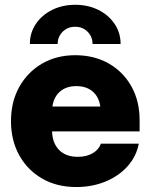

<svg xmlns="http://www.w3.org/2000/svg" viewBox="-20 -753 614 785"><path d="M292 11.7Q212.4 11.7 152.3 -22.9Q92.3 -57.6 58.6 -118.4Q24.9 -179.2 24.9 -257.8Q24.9 -336.4 58.6 -397.2Q92.3 -458 151.6 -492.7Q210.9 -527.3 287.6 -527.3Q365.2 -527.3 424.6 -493.4Q483.9 -459.5 517.3 -399.7Q550.8 -339.8 550.8 -261.7V-215.8H192.9Q194.3 -167.5 221.9 -139.6Q249.5 -111.8 298.3 -111.8Q334 -111.8 358.9 -126.5Q383.8 -141.1 392.6 -165.5H547.4Q537.6 -113.8 502 -73.7Q466.3 -33.7 411.9 -11Q357.4 11.7 292 11.7ZM194.3 -317.4H390.1Q384.8 -356.4 359.1 -378.7Q333.5 -400.9 292 -400.9Q251 -400.9 225.3 -378.7Q199.7 -356.4 194.3 -317.4ZM102.1 -573.2Q102.1 -618.7 126.5 -655Q150.9 -691.4 192.9 -712.4Q234.9 -733.4 287.6 -733.4Q340.3 -733.4 382.3 -712.4Q424.3 -691.4 448.7 -655Q473.1 -618.7 473.1 -573.2H358.4Q358.4 -603 338.1 -623.3Q317.9 -643.6 287.6 -643.6Q256.8 -643.6 236.3 -623.3Q215.8 -603 215.8 -573.2Z"/></svg>

Font: Inter Display Extra Bold
Style: Regular
Weight: 800
Designer: Rasmus Andersson
Foundry: rsms
Version: Version 4.000;git-4fc901f